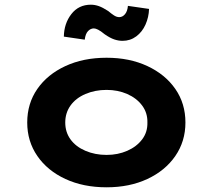

<svg xmlns="http://www.w3.org/2000/svg" viewBox="-20 -788 906 818"><path d="M434 10Q335 10 258.5 -25.5Q182 -61 139 -123.5Q96 -186 96 -266Q96 -347 139 -409Q182 -471 258.5 -506.5Q335 -542 434 -542Q532 -542 608 -506.5Q684 -471 727 -409Q770 -347 770 -266Q770 -186 727 -123.5Q684 -61 608 -25.5Q532 10 434 10ZM434 -128Q482 -128 522 -145.5Q562 -163 585.5 -194Q609 -225 608 -266Q609 -307 585.5 -338.5Q562 -370 522 -387.5Q482 -405 434 -405Q385 -405 344 -387.5Q303 -370 280.5 -338.5Q258 -307 258 -266Q258 -225 280.5 -194Q303 -163 344 -145.5Q385 -128 434 -128ZM502 -614Q485 -614 467 -620Q449 -626 426 -642Q409 -656 398 -661.5Q387 -667 380 -667Q366 -667 355 -655.5Q344 -644 341 -619L252 -632Q253 -688 284 -728Q315 -768 367 -768Q384 -768 401 -762Q418 -756 441 -741Q454 -730 465.5 -722.5Q477 -715 488 -715Q502 -715 512.5 -727.5Q523 -740 525 -763L615 -750Q614 -715 600 -683.5Q586 -652 560.5 -633Q535 -614 502 -614Z"/></svg>

Font: Lexend Mega
Style: Bold
Weight: 700
Version: Version 1.007